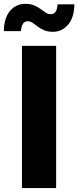

<svg xmlns="http://www.w3.org/2000/svg" viewBox="-63 -962 401 982"><path d="M224.1 -727.5V0H49.3V-727.5ZM207 -799.3Q181.6 -799.3 162.8 -807.4Q144 -815.4 129.9 -826.4Q115.7 -837.4 103.5 -845.5Q91.3 -853.5 78.6 -853.5Q62.5 -853.5 54 -839.8Q45.4 -826.2 44.4 -802.7H-43.5Q-42 -871.6 -11.2 -907Q19.5 -942.4 66.9 -942.4Q92.3 -942.4 111.1 -934.6Q129.9 -926.8 144 -916.3Q158.2 -905.8 170.4 -897.7Q182.6 -889.6 195.3 -889.6Q213.9 -889.6 221.9 -902.6Q230 -915.5 231 -939.9H317.4Q316.4 -871.6 284.9 -835.4Q253.4 -799.3 207 -799.3Z"/></svg>

Font: Inter 28pt ExtraBold
Style: Regular
Weight: 800
Designer: Rasmus Andersson
Foundry: rsms
Version: Version 4.001;git-66647c0bb